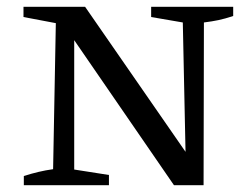

<svg xmlns="http://www.w3.org/2000/svg" viewBox="-20 -544 741 564"><path d="M424 -524H665V-497Q641 -489 622 -485Q603 -481 579 -478L578 0H491L198 -426V-46L300 -30V0H50V-27Q72 -34 93 -39Q114 -44 136 -47L144 -476L49 -494V-524H230L525 -98L517 -478L424 -494Z"/></svg>

Font: Piazzolla SC
Style: Regular
Weight: 400
Designer: Juan Pablo del Peral
Foundry: Huerta Tipografica
Version: Version 1.330